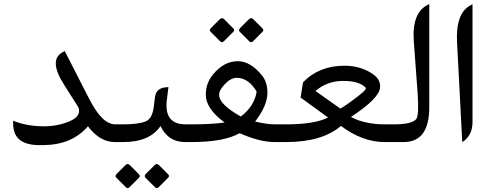

<svg xmlns="http://www.w3.org/2000/svg" viewBox="-20 -717 2474 969"><path d="M562 -89.4C518.1 -89.4 474.6 -131.3 431.6 -215.3L306.6 -459.5L296.4 -453.6C247.6 -427.7 250 -372.6 304.2 -288.1L372.6 -180.2C375.5 -175.8 377.4 -171.9 377.9 -168.5C383.8 -142.6 369.6 -122.1 335.4 -106.9C291 -87.4 243.2 -78.1 190.9 -79.6C136.2 -81.1 87.9 -90.3 46.4 -107.9V-93.3C46.4 -24.4 85.9 11.7 165.5 15.1C171.4 15.6 183.6 15.6 202.6 15.1C296.4 14.2 370.1 -17.6 423.8 -79.6C463.9 -26.4 509.3 0 559.6 0H579.6V-89.4H562Z M934.6 -89.4H917C852.5 -89.4 820.3 -121.1 820.3 -184.6C820.3 -193.8 820.8 -204.1 822.3 -214.4L830.1 -277.3L822.8 -276.9C786.6 -275.4 766.6 -258.8 762.2 -227.1L755.9 -176.3C750.5 -137.2 737.3 -113.3 715.3 -104.5C689.9 -94.2 651.9 -89.4 601.1 -89.4H555.2V0H601.6C690.9 0 753.4 -26.9 790 -80.6C815.9 -26.9 857.4 0 914.6 0H934.6ZM635.7 116.7C631.8 112.8 627.9 110.8 624 110.8C620.6 110.8 616.7 112.8 613.3 116.2L568.4 161.1C564.9 164.6 563 168.5 563 171.9C563 174.3 564.5 177.2 566.9 179.7L614.7 227.5C618.2 231 621.1 232.4 624 232.4C627.4 232.4 630.4 231 633.8 227.5L681.6 179.7C684.1 177.2 685.5 174.3 685.5 171.4C685.5 168.5 684.1 165.5 681.2 162.6ZM782.7 116.7C778.8 112.8 774.9 110.8 771 110.8C767.6 110.8 763.7 112.8 760.3 116.2L715.8 160.6C712.4 164.6 710.4 168.5 710.4 171.9C710.4 174.8 711.9 177.7 714.4 180.2L761.7 227.5C765.1 231 768.1 232.4 771.5 232.4C774.9 232.4 777.8 231 781.2 227.5L828.6 179.7C831.5 177.2 833 174.3 833 171.4C833 168.5 831.5 165.5 828.6 162.6Z M1421.4 0V-89.4H1369.6C1340.8 -89.4 1307.1 -94.2 1267.6 -103.5C1308.6 -156.7 1329.1 -205.1 1329.6 -247.6V-249.5C1329.6 -284.2 1320.8 -312.5 1303.7 -334.5C1264.2 -383.8 1222.7 -408.2 1180.2 -408.2H1178.7C1132.8 -407.7 1091.3 -385.3 1054.7 -340.8C1030.8 -311.5 1018.6 -277.8 1018.6 -239.7C1018.6 -191.9 1050.3 -145 1113.8 -98.6C1065.9 -92.3 1010.3 -89.4 946.3 -89.4H910.2V0H946.8C1055.7 0 1136.7 -15.1 1189.9 -44.9C1256.3 -15.1 1315.4 0 1367.2 0ZM1111.8 -619.6C1107.9 -623.5 1104 -625.5 1100.1 -625.5C1096.7 -625.5 1092.8 -623.5 1089.4 -620.1L1044.4 -575.2C1041 -571.8 1039.1 -567.9 1039.1 -564.5C1039.1 -562 1040.5 -559.1 1043 -556.6L1090.8 -508.8C1094.2 -505.4 1097.2 -503.9 1100.1 -503.9C1103.5 -503.9 1106.4 -505.4 1109.9 -508.8L1157.7 -556.6C1160.2 -559.1 1161.6 -562 1161.6 -564.9C1161.6 -567.9 1160.2 -570.8 1157.2 -573.7ZM1258.8 -619.6C1254.9 -623.5 1251 -625.5 1247.1 -625.5C1243.7 -625.5 1239.7 -623.5 1236.3 -620.1L1191.9 -575.7C1188.5 -571.8 1186.5 -567.9 1186.5 -564.5C1186.5 -561.5 1188 -558.6 1190.4 -556.2L1237.8 -508.8C1241.2 -505.4 1244.1 -503.9 1247.6 -503.9C1251 -503.9 1253.9 -505.4 1257.3 -508.8L1304.7 -556.6C1307.6 -559.6 1309.1 -562.5 1309.1 -564.9C1309.1 -567.9 1307.6 -570.8 1304.7 -573.7ZM1195.3 -128.9C1122.6 -169.9 1085.9 -206.1 1085.9 -237.8V-238.8C1085.9 -254.9 1096.2 -273.4 1116.2 -293.9C1135.7 -314 1155.3 -324.2 1174.3 -324.2H1176.3C1215.3 -323.7 1248.5 -300.3 1275.4 -254.4C1267.1 -204.6 1240.2 -162.6 1195.3 -128.9Z M1970.7 0V-89.4H1923.8C1856 -89.4 1798.3 -101.6 1751 -126.5C1843.3 -187.5 1892.1 -235.4 1897.5 -271C1901.9 -299.8 1889.6 -324.2 1860.8 -343.8C1819.8 -371.6 1772.9 -385.3 1719.7 -385.3C1633.3 -385.7 1563 -357.4 1509.3 -301.3L1497.1 -224.6L1635.7 -124C1591.3 -101.1 1520.5 -89.4 1423.3 -89.4H1397V0H1423.8C1545.4 0 1637.7 -27.3 1700.7 -81.5C1772.9 -27.3 1846.7 0 1921.4 0ZM1572.3 -257.8C1611.3 -291.5 1657.2 -308.1 1710.4 -308.6C1764.6 -309.1 1802.7 -297.9 1825.2 -274.9C1830.6 -269.5 1818.4 -255.4 1788.1 -232.4C1743.2 -197.8 1712.9 -176.8 1697.8 -168.9Z M2017.1 0C2103.5 0 2146.5 -58.6 2146.5 -175.8V-696.8L2138.2 -692.4C2085 -665.5 2061.5 -604.5 2068.4 -508.8L2087.4 -251C2092.8 -175.3 2090.8 -130.4 2081.5 -117.2C2068.4 -98.6 2030.3 -89.4 1967.8 -89.4H1946.3V0H2017.1Z M2355.5 -690.9C2304.7 -664.6 2281.7 -602.5 2286.6 -504.4L2313 0.5C2347.7 -22 2364.7 -55.7 2364.7 -100.6V-695.3Z"/></svg>

Font: Gandom
Style: Regular
Weight: 400
Foundry: DejaVu fonts team - Redesigned by Saber Rastikerdar - Based on Samim Font
Version: Version 0.8